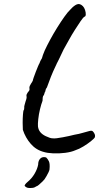

<svg xmlns="http://www.w3.org/2000/svg" viewBox="-20 -712 498 966"><path d="M202 53Q162 43 135 12Q108 -19 95 -59Q94 -72 94 -94Q94 -116 95.5 -135.5Q97 -155 99 -158Q102 -160 102 -170Q101 -174 103.5 -183.5Q106 -193 109 -203Q114 -215 114 -222.5Q114 -230 113 -234Q113 -234 116 -240.5Q119 -247 123 -251Q129 -257 128.5 -263Q128 -269 128 -269Q127 -273 130 -280Q133 -287 136 -291Q138 -293 141.5 -299.5Q145 -306 145 -306Q145 -309 149.5 -322Q154 -335 160 -350.5Q166 -366 171.5 -379Q177 -392 180 -396V-398Q184 -408 191 -419Q192 -424 196 -435.5Q200 -447 205 -458Q216 -482 232.5 -512.5Q249 -543 268 -573.5Q287 -604 304.5 -628.5Q322 -653 335 -665Q352 -684 367 -690Q382 -696 397 -681Q404 -674 408 -661.5Q412 -649 411.5 -639Q411 -629 405 -628Q398 -624 385.5 -605.5Q373 -587 357 -562Q341 -537 326.5 -510.5Q312 -484 300 -463Q287 -434 276 -412.5Q265 -391 265 -391Q264 -388 263 -386Q262 -384 261 -382Q246 -351 236 -325.5Q226 -300 216 -272Q210 -265 209 -258Q208 -251 208 -251Q206 -252 205 -246.5Q204 -241 201 -234Q196 -230 195 -221.5Q194 -213 194 -205Q187 -187 181 -161.5Q175 -136 172.5 -112.5Q170 -89 171 -76Q173 -59 183 -47Q193 -35 210 -27Q221 -22 229.5 -19Q238 -16 245 -16Q253 -15 265.5 -16.5Q278 -18 300 -22H299Q312 -24 326.5 -27.5Q341 -31 354 -34Q366 -36 377 -38.5Q388 -41 394 -43Q416 -49 428.5 -52.5Q441 -56 446 -52Q451 -48 455.5 -39Q460 -30 457 -21Q455 -16 438.5 -2.5Q422 11 400 24.5Q378 38 359 44Q339 53 307.5 57Q276 61 247 59.5Q218 58 202 53ZM129 234Q119 234 113 230.5Q107 227 104 223Q104 216 118 204Q140 186 154 162Q168 138 172 116Q172 96 183 85.5Q194 75 212 80Q220 87 226 99.5Q232 112 229 141Q228 147 223.5 156Q219 165 214 174Q209 183 204 190Q202 193 193.5 201.5Q185 210 176 217.5Q167 225 164 225Q161 226 158.5 228Q156 230 150 232Q144 234 129 234Z"/></svg>

Font: Caveat SemiBold
Style: Regular
Weight: 600
Designer: Pablo Impallari
Foundry: Pablo Impallari
Version: Version 2.000